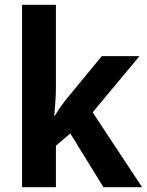

<svg xmlns="http://www.w3.org/2000/svg" viewBox="-20 -780 612 800"><path d="M213 -422Q213 -389 211 -359Q209 -329 206 -297H208Q222 -320 235 -338.5Q248 -357 264 -376L404 -546H561L366 -312L572 0H411L273 -224L213 -173V0H72V-760H213Z"/></svg>

Font: Noto Sans Gurmukhi UI SemiCondensed
Style: Bold
Weight: 700
Width: 4
Designer: Jelle Bosma - Monotype Design Team
Foundry: Monotype Imaging Inc.
Version: Version 2.004; ttfautohint (v1.8.4.7-5d5b)